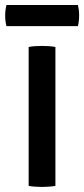

<svg xmlns="http://www.w3.org/2000/svg" viewBox="-25 -730 330 754"><path d="M87.5 -545.5Q98.8 -547.9 114.1 -548.8Q129.4 -549.6 140.5 -549.6Q152.3 -549.6 166.3 -548.8Q180.3 -547.9 192.6 -545.5V0Q180.3 2.2 166.3 3.1Q152.3 4.1 140.5 4.1Q129.4 4.1 114.1 3.1Q98.8 2.2 87.5 0ZM0.4 -627.4Q-4.7 -646.3 -4.7 -668.2Q-4.7 -689.9 0.4 -710.4H281Q283.5 -699.5 284.6 -690.7Q285.7 -681.9 285.7 -668.8Q285.7 -646.7 281 -627.4Z"/></svg>

Font: Signika SC
Style: Regular
Weight: 300
Designer: Anna Giedryś
Foundry: Anna Giedryś
Version: Version 2.000